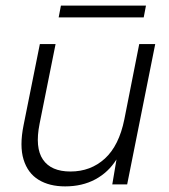

<svg xmlns="http://www.w3.org/2000/svg" viewBox="-20 -657 602 684"><path d="M433 0H380L395 -89Q366 -43 319.5 -18Q273 7 212 7Q156 7 117.5 -16.5Q79 -40 64 -88.5Q49 -137 64 -211L122 -500H178L121 -216Q104 -131 133 -88.5Q162 -46 231 -46Q303 -46 353.5 -92Q404 -138 423 -232L476 -500H533ZM197 -637H500L492 -595H189Z"/></svg>

Font: Albert Sans Light
Style: Italic
Weight: 300
Italic angle: -11.25°
Designer: Andreas Rasmussen
Foundry: a.Foundry
Version: Version 1.025